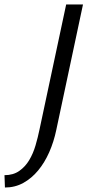

<svg xmlns="http://www.w3.org/2000/svg" viewBox="-113 -680 406 856"><path d="M138 -101Q127 -48 106.5 -1.5Q86 45 57 80Q28 115 -9 135.5Q-46 156 -91 156L-93 101Q-54 101 -27 82Q0 63 17.5 33.5Q35 4 45.5 -32Q56 -68 63 -102L182 -660H257Z"/></svg>

Font: Quattrocento Sans
Style: Italic
Weight: 400
Designer: Pablo Impallari
Foundry: Pablo Impallari, Igino Marini, Brenda Gallo
Version: Version 2.000